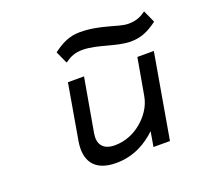

<svg xmlns="http://www.w3.org/2000/svg" viewBox="-114 -773 984 920"><g transform="rotate(-20 378.0 -313.5)"><path d="M379 -638C324 -638 284 -616 246 -588L242 -585L270 -523L276 -526C301 -544 325 -554 362 -554C438 -554 521 -512 595 -512C651 -512 689 -533 728 -561L731 -564L703 -626L698 -623C673 -605 649 -596 612 -596C563 -596 484 -638 379 -638ZM195 -149C179 -54 218 11 330 11C419 11 485 -28 536 -76L523 0H607L682 -432H598L565 -245C556 -192 523 -149 487 -120C454 -93 408 -71 353 -71C291 -71 269 -107 278 -159L326 -432H244Z"/></g></svg>

Font: Charger Monospace
Style: Regular
Weight: 400
Designer: Jasper
Foundry: Cannot Into Space Fonts
Version: Version 0.980